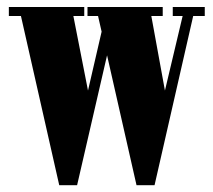

<svg xmlns="http://www.w3.org/2000/svg" viewBox="-20 -544 626 564"><path d="M154 0 41.5 -497H6V-523.5H227.5V-497H195.5L238.5 -278L278.5 -451L268 -497H237V-523.5H458V-497H424.5L464.5 -278L516.5 -497H487.5V-523.5H581.5V-497H547.5L434 0H381L294.5 -381.5L206.5 0Z"/></svg>

Font: Imbue 50pt Black
Style: Regular
Weight: 900
Designer: Tyler Finck
Foundry: Etcetera Type Company
Version: Version 1.102; ttfautohint (v1.8.3)